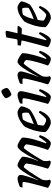

<svg xmlns="http://www.w3.org/2000/svg" viewBox="1029 -1812 783 2881"><g transform="rotate(-90 1420.5 -371.5)"><path d="M141 0Q131 0 115 -5Q99 -10 83 -17.5Q67 -25 55.5 -32.5Q44 -40 42 -45Q48 -67 59 -105Q70 -143 83 -191Q96 -239 108 -288Q114 -314 119.5 -339Q125 -364 128 -382Q131 -400 131 -406Q131 -418 123.5 -422Q116 -426 101 -426H48Q48 -435 51 -446Q54 -457 56 -464Q70 -471 93.5 -479.5Q117 -488 140.5 -494Q164 -500 177 -500Q205 -500 221 -486.5Q237 -473 237 -449Q237 -439 230.5 -413.5Q224 -388 214.5 -355.5Q205 -323 193.5 -290.5Q182 -258 172 -233Q162 -208 157 -199L161 -195Q178 -229 199.5 -269.5Q221 -310 245 -350.5Q269 -391 293.5 -425Q318 -459 340.5 -479.5Q363 -500 381 -500Q396 -500 417 -491Q438 -482 459 -469Q480 -456 494.5 -443.5Q509 -431 510 -425Q510 -392 500 -350Q490 -308 475 -266.5Q460 -225 448 -196L452 -193Q468 -228 489 -269Q510 -310 534 -351Q558 -392 581.5 -425.5Q605 -459 627.5 -479.5Q650 -500 668 -500Q684 -500 705 -491Q726 -482 747 -469Q768 -456 782 -443.5Q796 -431 797 -425Q797 -388 789 -343Q781 -298 768.5 -253Q756 -208 743.5 -169.5Q731 -131 721.5 -104.5Q712 -78 710 -73L722 -66Q732 -76 747.5 -95.5Q763 -115 779.5 -138Q796 -161 806 -177Q815 -177 823.5 -172Q832 -167 834 -163Q828 -142 815 -114.5Q802 -87 784 -60.5Q766 -34 747.5 -17Q729 0 714 0Q694 0 671 -8.5Q648 -17 631.5 -28Q615 -39 612 -47Q617 -60 629 -95Q641 -130 655 -178Q669 -226 680.5 -276.5Q692 -327 695 -371Q690 -381 679.5 -388.5Q669 -396 659 -401.5Q649 -407 643 -407Q639 -407 625.5 -390.5Q612 -374 593 -347Q574 -320 552.5 -287Q531 -254 511 -221Q491 -188 474.5 -159.5Q458 -131 448 -113Q447 -104 445.5 -92.5Q444 -81 444 -68Q444 -53 446 -40Q448 -27 452 -15Q451 -12 443.5 -7.5Q436 -3 429 0Q418 0 402.5 -5Q387 -10 371 -17.5Q355 -25 343.5 -32.5Q332 -40 330 -45Q334 -59 341.5 -83.5Q349 -108 359 -142Q369 -176 379 -218Q390 -257 397.5 -296Q405 -335 408 -371Q402 -381 392 -389Q382 -397 372 -402Q362 -407 356 -407Q351 -407 334.5 -387Q318 -367 295.5 -335Q273 -303 248.5 -265.5Q224 -228 202 -192.5Q180 -157 165 -130Q161 -118 158.5 -102Q156 -86 156 -69Q156 -57 158.5 -43Q161 -29 165 -15Q162 -11 155.5 -6.5Q149 -2 141 0Z M1019 0Q1008 0 988.5 -7Q969 -14 947 -26Q925 -38 906.5 -53Q888 -68 879 -84Q879 -129 887.5 -176.5Q896 -224 909.5 -267Q923 -310 937.5 -343.5Q952 -377 962 -394Q972 -405 993.5 -422.5Q1015 -440 1044 -458Q1073 -476 1107 -488Q1141 -500 1176 -500Q1192 -500 1213 -489Q1234 -478 1250 -464Q1266 -450 1267 -441Q1264 -420 1256.5 -396.5Q1249 -373 1239 -352.5Q1229 -332 1220 -318Q1202 -300 1164 -277.5Q1126 -255 1079.5 -233.5Q1033 -212 988 -197Q982 -164 980 -145.5Q978 -127 977 -112Q983 -102 999 -92.5Q1015 -83 1033 -76.5Q1051 -70 1062 -70Q1071 -70 1081.5 -77Q1092 -84 1105.5 -98.5Q1119 -113 1135.5 -133Q1152 -153 1172 -179Q1181 -179 1189 -173.5Q1197 -168 1199 -163Q1189 -138 1173 -109.5Q1157 -81 1135 -56Q1113 -31 1084 -15.5Q1055 0 1019 0ZM999 -257Q1034 -269 1065.5 -282Q1097 -295 1124 -308.5Q1151 -322 1169 -336Q1170 -346 1170.5 -355.5Q1171 -365 1171 -374Q1171 -389 1169.5 -402.5Q1168 -416 1164 -427Q1156 -429 1148 -429.5Q1140 -430 1131 -430Q1115 -430 1098 -427Q1081 -424 1065 -417Q1042 -384 1026 -341Q1010 -298 999 -257Z M1408 0Q1387 0 1363.5 -8.5Q1340 -17 1322.5 -27.5Q1305 -38 1302 -45Q1306 -55 1313 -82Q1320 -109 1329.5 -145Q1339 -181 1349 -221Q1359 -261 1367.5 -298.5Q1376 -336 1381.5 -364.5Q1387 -393 1387 -406Q1387 -418 1379 -422Q1371 -426 1357 -426H1304Q1304 -437 1307 -448Q1310 -459 1312 -464Q1326 -471 1349.5 -479.5Q1373 -488 1395.5 -494Q1418 -500 1431 -500Q1460 -500 1476.5 -486.5Q1493 -473 1493 -449Q1493 -439 1490 -420.5Q1487 -402 1480 -373Q1473 -344 1463 -302.5Q1453 -261 1438.5 -204Q1424 -147 1405 -73L1415 -66Q1426 -76 1440.5 -95.5Q1455 -115 1470.5 -138Q1486 -161 1496 -177Q1505 -177 1513 -172.5Q1521 -168 1524 -163Q1518 -142 1505.5 -114.5Q1493 -87 1476 -60.5Q1459 -34 1441.5 -17Q1424 0 1408 0ZM1442 -593Q1433 -593 1420 -608Q1407 -623 1397.5 -641.5Q1388 -660 1388 -673Q1388 -683 1400.5 -695Q1413 -707 1430.5 -718Q1448 -729 1465 -736Q1482 -743 1491 -743Q1502 -743 1513.5 -728.5Q1525 -714 1533 -694.5Q1541 -675 1541 -662Q1541 -652 1529.5 -640Q1518 -628 1501 -617.5Q1484 -607 1468 -600Q1452 -593 1442 -593Z M1694 0Q1684 0 1668 -5Q1652 -10 1636 -17.5Q1620 -25 1608.5 -32.5Q1597 -40 1595 -45Q1601 -67 1612 -105Q1623 -143 1636 -191Q1649 -239 1661 -288Q1667 -314 1672.5 -339Q1678 -364 1681 -382Q1684 -400 1684 -406Q1684 -418 1676.5 -422Q1669 -426 1654 -426H1601Q1601 -435 1604 -446Q1607 -457 1609 -464Q1624 -471 1647.5 -479.5Q1671 -488 1694 -494Q1717 -500 1730 -500Q1758 -500 1774 -486.5Q1790 -473 1790 -449Q1790 -439 1783.5 -413.5Q1777 -388 1767.5 -355.5Q1758 -323 1746.5 -290.5Q1735 -258 1725 -233Q1715 -208 1710 -199L1714 -195Q1731 -229 1752.5 -269.5Q1774 -310 1798 -350.5Q1822 -391 1846.5 -425Q1871 -459 1893.5 -479.5Q1916 -500 1934 -500Q1949 -500 1970 -491Q1991 -482 2012 -469Q2033 -456 2047.5 -443.5Q2062 -431 2063 -425Q2063 -388 2055 -343Q2047 -298 2034.5 -253Q2022 -208 2009.5 -169Q1997 -130 1987.5 -104Q1978 -78 1976 -73L1988 -66Q1998 -76 2013.5 -96Q2029 -116 2045.5 -138.5Q2062 -161 2072 -177Q2081 -177 2089.5 -172Q2098 -167 2100 -163Q2094 -142 2081 -114.5Q2068 -87 2050 -60.5Q2032 -34 2013.5 -17Q1995 0 1980 0Q1959 0 1936.5 -8.5Q1914 -17 1897.5 -28Q1881 -39 1878 -47Q1883 -60 1895 -95Q1907 -130 1921 -178Q1935 -226 1946.5 -277Q1958 -328 1961 -371Q1955 -381 1945 -389Q1935 -397 1925 -402Q1915 -407 1909 -407Q1904 -407 1887.5 -387Q1871 -367 1848.5 -335Q1826 -303 1801.5 -265.5Q1777 -228 1755 -192.5Q1733 -157 1718 -130Q1714 -116 1711.5 -100.5Q1709 -85 1709 -70Q1709 -56 1711.5 -42.5Q1714 -29 1718 -15Q1715 -11 1708.5 -6.5Q1702 -2 1694 0Z M2261 0Q2242 0 2217 -8.5Q2192 -17 2173.5 -27.5Q2155 -38 2152 -45Q2165 -92 2178 -138Q2191 -184 2202.5 -228Q2214 -272 2224 -311Q2234 -350 2242 -382.5Q2250 -415 2254 -439L2177 -451Q2177 -466 2179 -479.5Q2181 -493 2184 -498L2251 -501Q2262 -502 2267 -506.5Q2272 -511 2274 -524L2299 -666Q2312 -672 2337 -676Q2362 -680 2386 -680L2400 -663L2362 -500H2463L2473 -487Q2466 -472 2453.5 -457Q2441 -442 2430 -435L2350 -438L2258 -73L2269 -66Q2279 -76 2294.5 -96Q2310 -116 2326 -138.5Q2342 -161 2352 -177Q2362 -177 2370 -172Q2378 -167 2380 -163Q2374 -142 2361 -114.5Q2348 -87 2330.5 -60.5Q2313 -34 2295 -17Q2277 0 2261 0Z M2593 0Q2582 0 2562.5 -7Q2543 -14 2521 -26Q2499 -38 2480.5 -53Q2462 -68 2453 -84Q2453 -129 2461.5 -176.5Q2470 -224 2483.5 -267Q2497 -310 2511.5 -343.5Q2526 -377 2536 -394Q2546 -405 2567.5 -422.5Q2589 -440 2618 -458Q2647 -476 2681 -488Q2715 -500 2750 -500Q2766 -500 2787 -489Q2808 -478 2824 -464Q2840 -450 2841 -441Q2838 -420 2830.5 -396.5Q2823 -373 2813 -352.5Q2803 -332 2794 -318Q2776 -300 2738 -277.5Q2700 -255 2653.5 -233.5Q2607 -212 2562 -197Q2556 -164 2554 -145.5Q2552 -127 2551 -112Q2557 -102 2573 -92.5Q2589 -83 2607 -76.5Q2625 -70 2636 -70Q2645 -70 2655.5 -77Q2666 -84 2679.5 -98.5Q2693 -113 2709.5 -133Q2726 -153 2746 -179Q2755 -179 2763 -173.5Q2771 -168 2773 -163Q2763 -138 2747 -109.5Q2731 -81 2709 -56Q2687 -31 2658 -15.5Q2629 0 2593 0ZM2573 -257Q2608 -269 2639.5 -282Q2671 -295 2698 -308.5Q2725 -322 2743 -336Q2744 -346 2744.5 -355.5Q2745 -365 2745 -374Q2745 -389 2743.5 -402.5Q2742 -416 2738 -427Q2730 -429 2722 -429.5Q2714 -430 2705 -430Q2689 -430 2672 -427Q2655 -424 2639 -417Q2616 -384 2600 -341Q2584 -298 2573 -257Z"/></g></svg>

Font: Texturina 12pt SemiBold
Style: Italic
Weight: 600
Italic angle: -11°
Version: Version 1.002